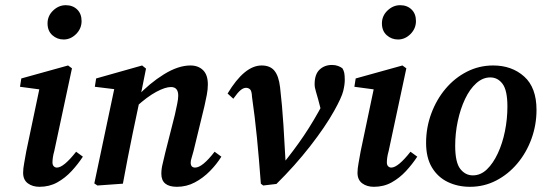

<svg xmlns="http://www.w3.org/2000/svg" viewBox="-20 -707 2089 739"><path d="M69 -42Q69 -58 73 -79Q77 -100 81 -124L135 -381L154 -360L57 -373L62 -405L242 -455L257 -444L189 -126Q185 -112 183.5 -101Q182 -90 182 -82Q182 -72 187 -67Q192 -62 199 -62Q225 -62 273 -123L299 -104Q280 -75 255.5 -48.5Q231 -22 200.5 -5Q170 12 132 12Q105 12 87 -1.5Q69 -15 69 -42ZM225 -555Q200 -555 181.5 -571.5Q163 -588 163 -617Q163 -646 184.5 -666.5Q206 -687 233 -687Q260 -687 277 -670.5Q294 -654 294 -626Q294 -597 273 -576Q252 -555 225 -555Z M601 -38Q601 -57 606 -76.5Q611 -96 616 -119L653 -265Q658 -288 662 -307Q666 -326 666 -339Q666 -372 638 -372Q616 -372 581.5 -353.5Q547 -335 504 -296L506 -334Q556 -387 611 -421Q666 -455 713 -455Q743 -455 761.5 -437Q780 -419 780 -382Q780 -363 776 -342Q772 -321 767 -299L725 -126Q721 -110 717.5 -99.5Q714 -89 714 -81Q714 -62 731 -62Q759 -62 806 -123L832 -104Q814 -75 788 -48.5Q762 -22 730 -5Q698 12 661 12Q601 12 601 -38ZM453 0 355 7 343 -1 423 -380 460 -359 345 -373 350 -405 527 -455 542 -443 519 -328 491 -195Q481 -146 471.5 -98Q462 -50 453 0Z M984 0Q977 -95 969 -176.5Q961 -258 950 -334Q949 -357 942.5 -363Q936 -369 927 -369Q917 -369 906 -360Q895 -351 878 -327L856 -347Q921 -455 987 -455Q1020 -455 1036.5 -434.5Q1053 -414 1058 -371Q1066 -303 1071 -224.5Q1076 -146 1080 -69L1062 -68Q1112 -129 1150 -185.5Q1188 -242 1224 -310Q1228 -318 1231.5 -326Q1235 -334 1239 -342L1224 -250L1205 -323Q1201 -339 1196 -354.5Q1191 -370 1191 -383Q1191 -421 1210 -439Q1229 -457 1258 -457Q1271 -457 1281.5 -453Q1292 -449 1298 -444Q1303 -436 1305 -426.5Q1307 -417 1307 -399Q1307 -381 1301 -356.5Q1295 -332 1266 -280Q1232 -219 1173.5 -144Q1115 -69 1044 1L993 7Z M1356 -42Q1356 -58 1360 -79Q1364 -100 1368 -124L1422 -381L1441 -360L1344 -373L1349 -405L1529 -455L1544 -444L1476 -126Q1472 -112 1470.5 -101Q1469 -90 1469 -82Q1469 -72 1474 -67Q1479 -62 1486 -62Q1512 -62 1560 -123L1586 -104Q1567 -75 1542.5 -48.5Q1518 -22 1487.5 -5Q1457 12 1419 12Q1392 12 1374 -1.5Q1356 -15 1356 -42ZM1512 -555Q1487 -555 1468.5 -571.5Q1450 -588 1450 -617Q1450 -646 1471.5 -666.5Q1493 -687 1520 -687Q1547 -687 1564 -670.5Q1581 -654 1581 -626Q1581 -597 1560 -576Q1539 -555 1512 -555Z M1789 12Q1742 12 1703.5 -6.5Q1665 -25 1642.5 -62.5Q1620 -100 1620 -157Q1620 -216 1640 -270Q1660 -324 1695 -365.5Q1730 -407 1777 -431Q1824 -455 1878 -455Q1950 -455 1997.5 -412.5Q2045 -370 2045 -284Q2045 -226 2025.5 -172.5Q2006 -119 1971 -77.5Q1936 -36 1889.5 -12Q1843 12 1789 12ZM1800 -32Q1830 -32 1854 -55Q1878 -78 1896 -116.5Q1914 -155 1923.5 -202Q1933 -249 1933 -297Q1933 -359 1914.5 -384Q1896 -409 1867 -409Q1838 -409 1813 -386.5Q1788 -364 1770 -326Q1752 -288 1742 -241Q1732 -194 1732 -146Q1732 -82 1751.5 -57Q1771 -32 1800 -32Z"/></svg>

Font: Lisu Bosa Black
Style: Italic
Weight: 900
Italic angle: -19°
Designer: David Morse, Annie Olsen, Victor Gaultney, Frank Grießhammer (Latin)
Foundry: SIL International
Version: Version 2.000